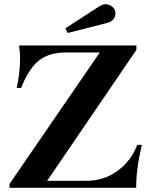

<svg xmlns="http://www.w3.org/2000/svg" viewBox="-20 -888 706 908"><path d="M25 -18 452 -640H295Q211 -640 163 -601Q115 -562 80 -472H59Q75 -544 75 -616Q75 -630 73 -647.5Q71 -665 70 -673H625V-652L203 -33H389Q472 -33 536.5 -80.5Q601 -128 629 -203H651Q624 -92 624 0H25ZM289 -754 448 -857Q465 -868 480 -868Q490 -868 498 -864Q512 -858 519 -847.5Q526 -837 526 -825Q526 -817 523 -809Q513 -785 485 -779L300 -732Z"/></svg>

Font: Ibarra Real Nova
Style: Bold
Weight: 700
Designer: Jose Maria Ribagorda & Octavio Pardo
Foundry: Jose Maria Ribagorda
Version: Version 1.014